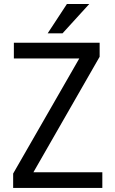

<svg xmlns="http://www.w3.org/2000/svg" viewBox="-20 -920 562 940"><path d="M481 -76.7V0H44.4V-70.3L368.2 -633.8H47.9V-710.9H467.8V-642.1L143.6 -76.7ZM307.6 -900.4H417L286.1 -756.8H213.4Z"/></svg>

Font: RobotoCondensed-Regular
Style: Regular
Weight: 400
Designer: Google
Version: Version 2.001201; 2014